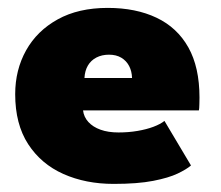

<svg xmlns="http://www.w3.org/2000/svg" viewBox="-20 -442 546 474"><path d="M185 -169.5Q187 -153 198.2 -140.8Q209.5 -128.5 228.2 -121.8Q247 -115 272.5 -115Q297.5 -115 319.5 -118.8Q341.5 -122.5 358.8 -129Q376 -135.5 386 -143.5L451.5 -33.5Q440.5 -24 418.5 -13.5Q396.5 -3 358.2 4.5Q320 12 260.5 12Q191.5 12 136.5 -12.5Q81.5 -37 49.5 -86.2Q17.5 -135.5 17.5 -209.5Q17.5 -269.5 44.5 -317.8Q71.5 -366 122.5 -394.2Q173.5 -422.5 246 -422.5Q315.5 -422.5 366.5 -398.2Q417.5 -374 445 -325Q472.5 -276 472.5 -201Q472.5 -197 472.2 -185Q472 -173 471 -169.5ZM306 -249.5Q305.5 -266 298.8 -279Q292 -292 279.5 -299.5Q267 -307 249 -307Q231.5 -307 218 -300Q204.5 -293 197 -280.2Q189.5 -267.5 188.5 -249.5Z"/></svg>

Font: League Spartan Thin ExtraBold
Style: Regular
Weight: 800
Version: Version 2.002